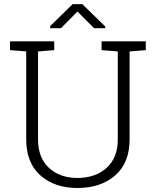

<svg xmlns="http://www.w3.org/2000/svg" viewBox="-20 -914 766 944"><path d="M29.3 0ZM497.1 -784.2V-775.4H442.4L360.8 -857.4L279.8 -775.4H226.6V-785.6L336.9 -893.6H384.8ZM246.6 -710.9V-667.5L167 -661.1V-229Q167 -138.2 220.7 -88.6Q274.4 -39.1 360.8 -39.1Q448.7 -39.1 503.9 -88.4Q559.1 -137.7 559.1 -229V-661.1L479.5 -667.5V-710.9H696.8V-667.5L617.2 -661.1V-229Q617.2 -112.8 546.1 -51.3Q475.1 10.3 360.8 10.3Q248.5 10.3 178.7 -51.5Q108.9 -113.3 108.9 -229V-661.1L29.3 -667.5V-710.9H108.9H167Z"/></svg>

Font: TypoPRO Roboto Slab
Style: Light
Weight: 300
Designer: Google
Version: Version 1.100263; 2013; ttfautohint (v0.94.20-1c74) -l 8 -r 